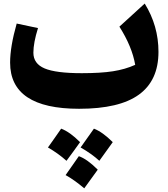

<svg xmlns="http://www.w3.org/2000/svg" viewBox="-20 -588 926 1056"><path d="M723.6 -231.4Q706.5 -331.5 636.7 -441.4L775.9 -568.4Q851.6 -446.3 851.6 -302.7Q851.6 -145.5 744.1 -67.6Q636.7 10.3 415 10.3Q35.6 10.3 35.6 -243.7Q35.6 -331.1 71.8 -458.5L189 -433.6Q163.6 -352.5 163.6 -298.3Q163.6 -237.8 225.3 -211.7Q287.1 -185.5 430.2 -185.5Q533.7 -185.5 601.1 -196Q668.5 -206.5 723.6 -231.4ZM517.6 345.2 443.4 447.8Q387.2 400.4 340.8 375Q405.8 281.7 413.6 271Q459 286.6 517.6 345.2ZM345.7 296.4Q299.8 255.4 243.7 223.1Q262.2 197.3 280.3 171.4Q298.3 145.5 316.4 119.6Q363.8 137.2 420.4 193.8Q401.9 220.2 383.3 245.4Q364.7 270.5 345.7 296.4ZM423.3 223.1Q468.3 160.6 496.6 119.6Q543.9 137.7 600.1 193.8Q579.1 224.1 526.4 296.4Q484.4 257.8 423.3 223.1Z"/></svg>

Font: Pinar DS1 ExtraBold
Style: Regular
Weight: 800
Designer: Amin Abedi
Version: Version 3.000